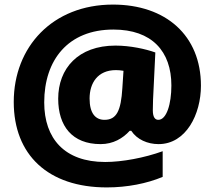

<svg xmlns="http://www.w3.org/2000/svg" viewBox="-20 -743 937 838"><path d="M857 -369C857 -588 704 -723 473 -723C209 -723 40 -538 40 -298C40 -67 190 75 446 75C535 75 621 58 690 29V-83C610 -54 513 -36 439 -36C262 -36 173 -138 173 -296C173 -481 277 -614 475 -614C643 -614 728 -519 728 -370C728 -289 707 -220 671 -220C657 -220 647 -231 647 -262C647 -280 648 -301 648 -308L658 -514C616 -529 549 -544 484 -544C321 -544 234 -444 234 -312C234 -193 295 -114 419 -114C474 -114 516 -139 546 -172H553C578 -134 624 -114 672 -114C792 -114 857 -244 857 -369ZM371 -313C371 -380 406 -437 486 -437C498 -437 506 -436 519 -434L514 -358C508 -260 489 -220 436 -220C397 -220 371 -248 371 -313Z"/></svg>

Font: Noto Sans Arabic UI Bk
Style: Regular
Weight: 900
Designer: Monotype Design Team, Nadine Chahine and Nizar Qandah
Foundry: Monotype Imaging Inc.
Version: Version 2.010